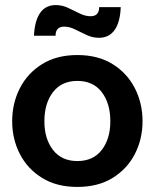

<svg xmlns="http://www.w3.org/2000/svg" viewBox="-20 -727 610 757"><path d="M285 10Q203.5 10 146 -25.5Q88.5 -61 58.2 -120Q28 -179 28 -249Q28 -319.5 58.2 -379Q88.5 -438.5 146 -474.2Q203.5 -510 285 -510Q366.5 -510 424 -474.2Q481.5 -438.5 511.8 -379Q542 -319.5 542 -249Q542 -179 511.8 -120Q481.5 -61 424 -25.5Q366.5 10 285 10ZM285 -92Q347.5 -92 381.2 -135.8Q415 -179.5 415 -249Q415 -319.5 381.2 -363.8Q347.5 -408 285 -408Q223 -408 189 -363.8Q155 -319.5 155 -249Q155 -179.5 189 -135.8Q223 -92 285 -92ZM370 -578Q345 -578 321.5 -589Q298 -600 276 -611Q254 -622 233 -622Q199 -622 199 -586H114Q116.5 -644.5 138 -675.8Q159.5 -707 200 -707Q225 -707 248.5 -696Q272 -685 294 -674Q316 -663 337 -663Q371 -663 371 -699H456Q454 -640.5 432.2 -609.2Q410.5 -578 370 -578Z"/></svg>

Font: Cabin Resolve
Style: Bold-Resolve
Weight: 700
Designer: Pablo Impallari
Foundry: Pablo Impallari. http://www.impallari.com Igino Marini. http://www.ikern.com
Version: Version 3.001